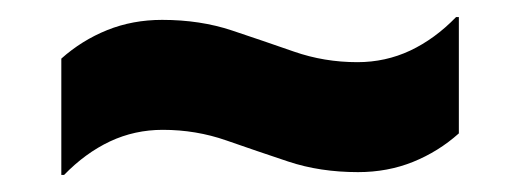

<svg xmlns="http://www.w3.org/2000/svg" viewBox="-20 -451 615 227"><path d="M55.8 -244.2H52.5V-381.7Q76.7 -403.3 106.7 -415.4Q136.7 -427.5 171.7 -427.5Q216.7 -427.5 254.2 -415Q291.7 -402.5 327.5 -390Q363.3 -377.5 402.5 -377.5Q435.8 -377.5 465 -391.2Q494.2 -405 519.2 -430.8H522.5V-293.3Q498.3 -271.7 468.3 -259.6Q438.3 -247.5 403.3 -247.5Q358.3 -247.5 320.8 -260Q283.3 -272.5 247.5 -285Q211.7 -297.5 172.5 -297.5Q139.2 -297.5 110 -283.8Q80.8 -270 55.8 -244.2Z"/></svg>

Font: Funnel Display ExtraBold
Style: Regular
Weight: 800
Designer: NORD ID, Kristian Moeller
Foundry: Dicotype
Version: Version 1.000